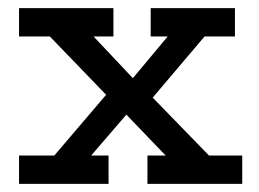

<svg xmlns="http://www.w3.org/2000/svg" viewBox="-20 -454 639 474"><path d="M27 0V-70H114L242 -220L103 -364H27V-434H260V-364H211L308 -261L394 -364H352V-434H560V-364H485L357 -213L496 -70H578V0H344V-70H389L292 -171L205 -70H248V0Z"/></svg>

Font: Podkova Medium
Style: Regular
Weight: 500
Designer: Ilya Yudin
Foundry: Cyreal (www.cyreal.org)
Version: Version 2.103